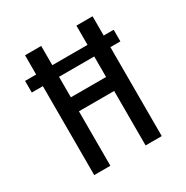

<svg xmlns="http://www.w3.org/2000/svg" viewBox="-153 -788 887 916"><g transform="rotate(-30 290.0 -330.0)"><path d="M107 0V-490H46V-554H107V-660H196V-554H390V-660H479V-554H534V-490H479V0H390V-300H196V0ZM196 -377H390V-490H196Z"/></g></svg>

Font: Bricolage Grotesque 12pt Condensed
Style: Regular
Weight: 400
Width: 3
Designer: Mathieu Triay
Foundry: Atelier Triay
Version: Version 1.001; ttfautohint (v1.8.4.7-5d5b);gftools[0.9.33.de